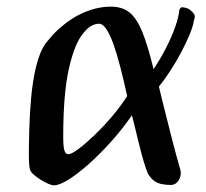

<svg xmlns="http://www.w3.org/2000/svg" viewBox="-20 -544 620 577"><path d="M142 13Q136.5 13 125.4 8.4Q114.4 3.8 102.5 -3.7Q90.6 -11.2 81.5 -19.1Q72.4 -27.1 70.4 -33.6Q68.7 -38.6 67.7 -49.9Q66.7 -61.1 66.7 -78.1Q66.7 -107.1 67.9 -153Q69.1 -198.9 73.5 -249.2Q77.9 -299.5 88.4 -343.7Q99 -387.9 117.3 -413.9Q127.1 -426.1 137.1 -437.4Q147.2 -448.6 158.3 -458.5Q195.5 -491.4 235.1 -507.7Q274.7 -524 313.2 -524Q347.9 -524 369.6 -506.2Q391.4 -488.4 407.8 -447.7Q424.2 -407.1 441.5 -336.2Q461.9 -366.6 478.8 -399.5Q495.7 -432.5 506.5 -462.9Q517.2 -493.3 519 -514.5Q521.5 -519.7 524.4 -521.4Q527.4 -523.1 532.9 -521.5Q543.9 -520 551.3 -514.3Q558.7 -508.7 563.4 -501.4Q565.4 -498.8 565.4 -494.1Q565.4 -489.3 562.9 -483.4Q560.4 -465.8 549.9 -440.3Q539.4 -414.7 524.2 -386.3Q509 -357.8 491.7 -331.1Q474.5 -304.4 457.6 -283.8Q458.9 -277.8 464.5 -254.7Q470.2 -231.6 478.3 -199.5Q486.4 -167.5 494.8 -134.3Q503.3 -101.1 510.2 -75.5Q517.1 -49.9 520.4 -39.5Q525.1 -26 522.1 -14.4Q519.1 -2.7 511.7 4.5Q504.2 11.8 493.3 11.8Q479 11.8 466.9 9.4Q454.8 7 445.3 0.9Q435.9 -5.1 428.3 -16.5Q423.9 -21.5 418.1 -39Q412.2 -56.5 405.8 -80.1Q399.4 -103.8 393.5 -128.4Q387.7 -152.9 383.1 -171.8Q378.4 -190.6 376.4 -197.5Q347.6 -155.9 313.7 -118.1Q279.8 -80.3 246.3 -50.6Q212.8 -21 185.5 -4Q158.1 13 142 13ZM185.4 -80.6Q194.9 -80.6 216.4 -96.7Q237.9 -112.8 265 -138.9Q292.2 -165 318.1 -195.8Q344 -226.6 362.2 -255.3Q351.3 -305.1 340.9 -345Q330.4 -385 320.1 -413.4Q309.7 -441.9 299.2 -457.3Q288.7 -472.7 277.5 -472.7Q265.7 -472.7 253.7 -465.8Q241.7 -459 230.2 -444Q204.2 -413.4 187.1 -337.9Q170 -262.3 170 -133.2Q170 -102.2 173.7 -91.4Q177.3 -80.6 185.4 -80.6Z"/></svg>

Font: Briem Hand Thin
Style: Regular
Weight: 100
Designer: Gunnlaugur SE Briem, Eben Sorkin
Foundry: Sorkin Type Co.
Version: Version 1.003